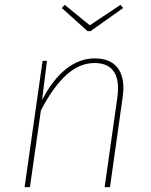

<svg xmlns="http://www.w3.org/2000/svg" viewBox="-20 -769 621 789"><path d="M487 -407Q487 -389 484 -369L432 0H410L462 -367Q465 -388 465 -405Q465 -510 368 -510Q306 -510 251.5 -460Q197 -410 148 -315L103 0H81L155 -519H173L153 -358Q197 -443 252 -486Q307 -529 369 -529Q427 -529 457 -497.5Q487 -466 487 -407ZM475 -749 486 -736 352 -641H340L234 -736L246 -749L349 -665Z"/></svg>

Font: Fira Sans Thin
Style: Italic
Weight: 250
Italic angle: -8°
Designer: Carrois Corporate & Edenspiekermann AG
Foundry: Carrois Corporate GbR & Edenspiekermann AG
Version: Version 4.203